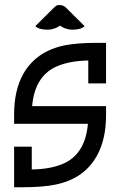

<svg xmlns="http://www.w3.org/2000/svg" viewBox="-20 -747 482 770"><path d="M71.8 3.9H36.6V-158.7H107.4V-67.4Q189 -68.4 242.7 -94.7Q322.8 -135.7 332.5 -250.5H36.6V-288.1Q36.6 -384.8 73.2 -450.2Q124.5 -541 238.3 -564.9Q289.1 -575.2 369.6 -575.2H405.3V-412.6H334V-504.4Q252.4 -502.9 198.7 -476.6Q118.7 -435.5 108.9 -321.3H405.3V-285.6Q405.3 -187.5 368.2 -121.6Q317.4 -30.3 203.1 -6.8Q152.3 3.9 71.8 3.9ZM270 -627.9Q244.6 -627.9 220.7 -644Q196.3 -627.9 171.4 -627.9Q136.2 -627.9 121.6 -642.1Q190.4 -710.9 194.8 -714.8Q206.1 -726.1 212.9 -726.6H221.2Q235.8 -726.1 247.6 -713.4Q251 -710.4 319.3 -642.1Q304.7 -627.9 270 -627.9Z"/></svg>

Font: Greenwashing Machine
Style: Regular
Weight: 400
Designer: Tup Wanders
Foundry: Free font, DO NOT SELL
Version: Version 1.00;August 10, 2023;FontCreator 11.5.0.2430 64-bit